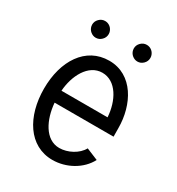

<svg xmlns="http://www.w3.org/2000/svg" viewBox="-169 -798 849 920"><g transform="rotate(30 255.5 -338.0)"><path d="M329.1 -644C329.1 -641.6 329.6 -638.7 330.1 -634.8C332.5 -624 337.9 -615.2 346.2 -608.4C354.5 -601.6 364.3 -597.7 375 -597.7C387.2 -597.7 397.9 -602.1 407.2 -611.3C416.5 -620.6 420.9 -631.3 420.9 -644C420.9 -647.9 420.4 -650.9 419.9 -653.3C417.5 -663.6 412.1 -672.9 403.8 -679.7C395.5 -686.5 385.7 -689.9 375 -689.9C362.8 -689.9 352.1 -685.5 342.8 -676.3C333.5 -667 329.1 -656.2 329.1 -644ZM99.1 -643.1C99.1 -638.7 99.6 -635.7 100.1 -633.8C102.5 -623 107.9 -614.3 116.2 -607.4C124.5 -600.6 134.3 -596.7 145 -596.7C157.2 -596.7 168 -601.1 177.2 -610.4C186.5 -619.6 190.9 -630.4 190.9 -643.1C190.9 -647 190.4 -649.9 189.9 -652.3C187.5 -662.6 182.1 -671.9 173.8 -678.7C165.5 -685.5 155.8 -689 145 -689C132.8 -689 122.1 -684.6 112.8 -675.3C103.5 -666 99.1 -655.3 99.1 -643.1ZM130.4 -294.9C135.7 -377.9 179.7 -467.8 257.8 -467.8C335 -467.8 379.9 -382.8 385.3 -294.9ZM130.4 -229H456.5C456.5 -240.2 456.1 -265.1 456.1 -275.9C456.1 -404.3 389.2 -534.2 257.8 -534.2C127.9 -534.2 52.7 -416 52.7 -262.2C52.7 -108.9 127.4 14.2 257.8 14.2C333.5 14.2 408.7 -26.9 442.4 -91.8L377.4 -118.7C356.4 -79.1 303.7 -51.8 257.8 -51.8C179.7 -51.8 137.7 -139.6 130.4 -229Z"/></g></svg>

Font: Tuffy
Style: Regular
Weight: 500
Designer: Thatcher Ulrich, Karoly Barta and Michael Everson
Version: Version 001.270